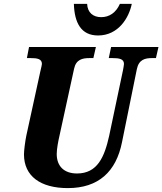

<svg xmlns="http://www.w3.org/2000/svg" viewBox="-20 -955 833 985"><path d="M483 -773C588 -773 642 -865 656 -935H595C575 -890 541 -867 499 -867C458 -867 429 -890 427 -935H359C362 -838 396 -773 483 -773ZM328 10C485 10 576 -74 606 -226L682 -600C692 -650 725 -657 760 -657H780L793 -714H550L538 -657H557C591 -657 616 -653 616 -627C616 -621 613 -607 611 -595L540 -258C516 -150 480 -65 375 -65C309 -65 271 -102 271 -165C271 -191 279 -232 285 -258L360 -602C370 -650 403 -657 439 -657H459L472 -714H129L118 -657H137C171 -657 195 -653 195 -627C195 -621 192 -612 187 -589L115 -259C109 -230 103 -182 103 -163C103 -51 188 10 328 10Z"/></svg>

Font: Noto Serif SemiCondensed Extra
Style: Italic
Weight: 800
Width: 4
Italic angle: -12°
Designer: Monotype Design Team
Foundry: Monotype Imaging Inc.
Version: Version 1.901